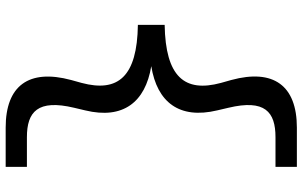

<svg xmlns="http://www.w3.org/2000/svg" viewBox="-210 -630 1041 660"><g transform="rotate(-90 310.0 -300.5)"><path d="M66 200H201C345 200 404 120 364.5 -25.5L354.5 -61C320.5 -186.5 376 -251.5 554 -254.5V-346.5C376 -349 321 -414.5 354.5 -540L364.5 -576C403.5 -721.5 345 -801 201 -801H66V-728H168C255 -728 299 -691 269 -565.5L260 -527.5C228.5 -397.5 288 -321 412 -300.5C288 -280.5 229 -204 260 -74L269 -35.5C299 90 255 126.5 168 126.5H66Z"/></g></svg>

Font: Monaspace Neon
Style: Regular
Weight: 400
Designer: Riley Cran & the Lettermatic Team
Foundry: Lettermatic
Version: Version 1.200 (Monaspace Neon)